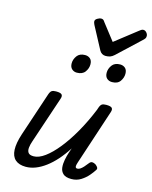

<svg xmlns="http://www.w3.org/2000/svg" viewBox="-151 -1150 997 1261"><g transform="rotate(15 347.5 -519.5)"><path d="M149 15Q103 15 77.5 -7.5Q52 -30 50 -74.5Q48 -119 69 -183L169 -483Q176 -503 185.5 -509Q195 -515 214 -515Q245 -515 253.5 -505.5Q262 -496 255 -476L149 -160Q140 -135 137.5 -113Q135 -91 144.5 -78Q154 -65 181 -65Q216 -65 257 -95Q298 -125 341.5 -179Q385 -233 427 -306.5Q469 -380 505 -468L510 -483Q517 -503 526.5 -509Q536 -515 555 -515Q586 -515 594.5 -505.5Q603 -496 596 -476L473 -103Q467 -85 466.5 -76Q466 -67 470 -64Q474 -61 479 -61Q489 -61 499 -67.5Q509 -74 520 -86Q531 -98 544 -115Q553 -127 564 -127Q575 -127 588 -119Q601 -109 604.5 -100.5Q608 -92 601 -83Q591 -67 571.5 -44Q552 -21 523.5 -3Q495 15 459 15Q420 15 402.5 -1.5Q385 -18 382.5 -43Q380 -68 385.5 -96Q391 -124 399 -148L410 -180Q380 -133 348 -97Q316 -61 282.5 -36Q249 -11 215.5 2Q182 15 149 15ZM313 -669Q293 -669 279 -682Q265 -695 265 -720Q265 -747 282.5 -771Q300 -795 337 -795Q358 -795 372 -782.5Q386 -770 386 -744Q386 -717 368.5 -693Q351 -669 313 -669ZM552 -669Q531 -669 517 -682Q503 -695 503 -720Q503 -747 520.5 -771Q538 -795 575 -795Q596 -795 610 -782.5Q624 -770 624 -744Q624 -717 607 -693Q590 -669 552 -669ZM664 -1054Q676 -1054 685.5 -1043Q695 -1032 695 -1020Q695 -1010 691.5 -1004.5Q688 -999 684 -995L525 -846Q511 -833 497.5 -828.5Q484 -824 467 -824Q454 -824 443 -830.5Q432 -837 425 -850L344 -1002Q340 -1010 338.5 -1015.5Q337 -1021 337 -1025Q337 -1037 352 -1045.5Q367 -1054 376 -1054Q387 -1054 392.5 -1049Q398 -1044 402 -1037L489 -925L635 -1039Q642 -1044 648.5 -1049Q655 -1054 664 -1054Z"/></g></svg>

Font: Playwrite US Trad
Style: Regular
Weight: 400
Designer: Veronika Burian, José Scaglione
Foundry: TypeTogether
Version: Version 1.002